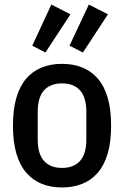

<svg xmlns="http://www.w3.org/2000/svg" viewBox="-20 -813 546 845"><path d="M253 12Q203 12 163.5 -4Q124 -20 95.5 -53Q67 -86 52 -137.5Q37 -189 37 -260Q37 -331 52 -382.5Q67 -434 95.5 -467Q124 -500 163.5 -516Q203 -532 253 -532Q302 -532 342 -516Q382 -500 410.5 -467Q439 -434 454 -382.5Q469 -331 469 -260Q469 -189 454 -137.5Q439 -86 410.5 -53Q382 -20 342 -4Q302 12 253 12ZM253 -74Q305 -74 332.5 -105Q360 -136 360 -199V-321Q360 -384 332.5 -415Q305 -446 253 -446Q201 -446 173.5 -415Q146 -384 146 -321V-199Q146 -136 173.5 -105Q201 -74 253 -74ZM180 -582 122 -612 206 -793 290 -750ZM345 -582 286 -612 371 -793 455 -750Z"/></svg>

Font: IBM Plex Sans Cond Medm
Style: Regular
Weight: 500
Width: 3
Designer: Mike Abbink, Paul van der Laan, Pieter van Rosmalen
Foundry: Bold Monday
Version: Version 1.3